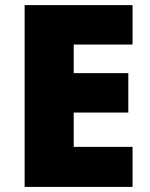

<svg xmlns="http://www.w3.org/2000/svg" viewBox="-20 -734 589 754"><path d="M269.5 -157.2H500.5V0H76.7V-713.9H500.5V-559.1H269.5V-446.8H483.9V-292H269.5Z"/></svg>

Font: Nokora Black
Style: Regular
Weight: 900
Designer: Danh Hong
Version: Version 8.000; ttfautohint (v1.8.3)